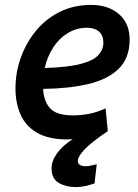

<svg xmlns="http://www.w3.org/2000/svg" viewBox="-20 -555 563 782"><path d="M288 207Q249 207 219.5 190Q190 173 190 130Q190 100 213 68.5Q236 37 276 12Q270 12 263.5 12.5Q257 13 251 13Q175 12 129 -15.5Q83 -43 63 -90Q43 -137 43 -194Q43 -259 64.5 -319.5Q86 -380 126 -429Q166 -478 223 -506.5Q280 -535 351 -535Q421 -535 464.5 -497.5Q508 -460 508 -394Q508 -318 463 -274.5Q418 -231 338.5 -212.5Q259 -194 156 -193Q156 -191 156 -189Q156 -187 156 -185Q161 -136 187.5 -110.5Q214 -85 278 -85Q311 -85 345.5 -92Q380 -99 410 -114L419 -21Q350 26 323.5 54.5Q297 83 297 101Q297 112 306 117Q315 122 330 122Q341 122 354 118.5Q367 115 374 114L365 192Q348 198 328.5 202.5Q309 207 288 207ZM162 -278Q258 -281 310 -295Q362 -309 381.5 -331.5Q401 -354 401 -381Q401 -411 383 -426.5Q365 -442 334 -442Q292 -442 256.5 -420.5Q221 -399 197 -362Q173 -325 162 -278Z"/></svg>

Font: Ubuntu Sans SemiBold
Style: Italic
Weight: 600
Italic angle: -13.5°
Designer: Dalton Maag Ltd
Foundry: Dalton Maag Ltd
Version: Version 1.006